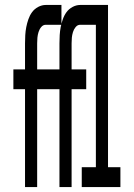

<svg xmlns="http://www.w3.org/2000/svg" viewBox="-20 -755 540 775"><path d="M81 0V-395H34V-475H81V-580Q81 -597 82 -613.5Q83 -630 86 -645.5Q89 -661 94.5 -677Q100 -693 109.5 -706Q119 -719 134 -727Q149 -735 165 -735H228V-655H165Q154 -655 146.5 -646Q139 -637 135.5 -625.5Q132 -614 131 -603Q130 -592 130 -580V-475H228V-395H130V0ZM220 0V-395H173V-475H220V-580Q220 -597 221 -613.5Q222 -630 225 -645.5Q228 -661 233.5 -677Q239 -693 248.5 -706Q258 -719 273 -727Q288 -735 304 -735H367V-655H304Q293 -655 285.5 -646Q278 -637 274.5 -625.5Q271 -614 270 -603Q269 -592 269 -580V-475H328V-395H269V0ZM310 0V-80H367V-655H317V-735H416V-80H466V0Z"/></svg>

Font: Iosevka Term Medium
Style: Regular
Weight: 500
Monospace: yes
Designer: Belleve Invis
Foundry: Belleve Invis
Version: Version 26.3.1